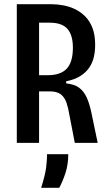

<svg xmlns="http://www.w3.org/2000/svg" viewBox="-20 -680 515 914"><path d="M60 0V-660H225Q252 -660 281.5 -654.5Q311 -649 338 -636Q365 -623 386.5 -601Q408 -579 420.5 -546Q433 -513 433 -466Q433 -435 426.5 -407.5Q420 -380 404 -357Q388 -334 361.5 -317.5Q335 -301 295 -293V-283Q334 -279 356.5 -262.5Q379 -246 392.5 -216.5Q406 -187 415 -144L445 0H336L310 -135Q305 -166 296.5 -191Q288 -216 270 -230.5Q252 -245 217 -245H166V0ZM166 -322H207Q269 -322 298 -353.5Q327 -385 327 -453Q327 -513 301 -542.5Q275 -572 217 -572H166ZM176 214Q196 150 200 114.5Q204 79 204 54H305Q305 103 291.5 144Q278 185 262 214Z"/></svg>

Font: Bricolage Grotesque 24pt Condensed Medium
Style: Regular
Weight: 500
Width: 3
Designer: Mathieu Triay
Foundry: Atelier Triay
Version: Version 1.001;gftools[0.9.33.dev8+g029e19f]